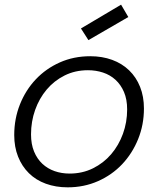

<svg xmlns="http://www.w3.org/2000/svg" viewBox="-20 -795 682 823"><path d="M597 -330Q597 -260 572 -198.5Q547 -137 503.5 -91Q460 -45 400 -18.5Q340 8 270 8Q219 8 176.5 -7.5Q134 -23 104 -52.5Q74 -82 57.5 -123.5Q41 -165 41 -216Q41 -286 65.5 -347.5Q90 -409 133.5 -455Q177 -501 236.5 -527.5Q296 -554 367 -554Q418 -554 460.5 -538.5Q503 -523 533.5 -493.5Q564 -464 580.5 -422.5Q597 -381 597 -330ZM113 -219Q113 -177 126 -145.5Q139 -114 161.5 -93Q184 -72 214 -61.5Q244 -51 278 -51Q333 -51 378.5 -73.5Q424 -96 456.5 -134Q489 -172 507 -221.5Q525 -271 525 -326Q525 -369 511.5 -400.5Q498 -432 475 -453Q452 -474 421.5 -484Q391 -494 357 -494Q302 -494 257 -471.5Q212 -449 180 -411Q148 -373 130.5 -323.5Q113 -274 113 -219ZM530 -722 359 -623 327 -673 499 -775Z"/></svg>

Font: SVN-Poppins Light
Style: Italic
Weight: 300
Italic angle: -10°
Designer: Ninad Kale (Devanagari), Jonny Pinhorn (Latin)
Foundry: Indian Type Foundry
Version: Version 3.002 2017; ttfautohint (v1.8.3)